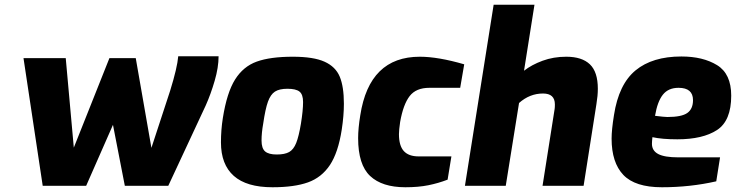

<svg xmlns="http://www.w3.org/2000/svg" viewBox="-20 -783 3101 809"><path d="M79 -538H257L291 -161L441 -538H552L618 -160L697 -401Q727 -498 731 -546H901Q901 -499 884.5 -442.5Q868 -386 847 -339L689 0H506L456 -257L343 0H160Z M911 -183Q911 -236 919 -286Q936 -393 970.5 -448Q1005 -503 1062 -523.5Q1119 -544 1214 -544Q1301 -544 1347.5 -523Q1394 -502 1411.5 -460Q1429 -418 1429 -346Q1429 -296 1420 -237Q1405 -140 1370 -87.5Q1335 -35 1277.5 -14.5Q1220 6 1128 6Q1019 6 965 -42Q911 -90 911 -183ZM1248 -262Q1257 -318 1257 -353Q1257 -385 1242 -397Q1227 -409 1191 -409Q1157 -409 1138.5 -397Q1120 -385 1109 -354.5Q1098 -324 1089 -262Q1082 -223 1082 -191Q1082 -158 1097 -145Q1112 -132 1146 -132Q1180 -132 1198.5 -142.5Q1217 -153 1228 -180.5Q1239 -208 1248 -262Z M1489 -201Q1489 -242 1498 -297Q1536 -544 1749 -544Q1826 -544 1936 -512L1919 -413H1789Q1733 -413 1706 -378Q1679 -343 1666 -269Q1661 -235 1661 -218Q1661 -169 1681.5 -146.5Q1702 -124 1744 -124H1882L1866 -26Q1827 -11 1785 -2.5Q1743 6 1688 6Q1590 6 1539.5 -41.5Q1489 -89 1489 -201Z M2060 -763H2232L2188 -485Q2220 -510 2266 -527Q2312 -544 2366 -544Q2432 -544 2465.5 -512Q2499 -480 2499 -409Q2499 -380 2493 -344L2439 0H2266L2317 -324Q2318 -330 2318 -343Q2318 -389 2268 -389Q2212 -389 2167 -349L2111 0H1939Z M2557 -199Q2557 -236 2567 -298Q2587 -428 2658 -486.5Q2729 -545 2851 -545Q2942 -545 3001.5 -508.5Q3061 -472 3061 -380Q3061 -274 3001 -235Q2941 -196 2834 -196Q2770 -196 2729 -205Q2727 -187 2727 -177Q2727 -148 2753.5 -134Q2780 -120 2838 -120H3014L2998 -19Q2888 6 2769 6Q2656 6 2606.5 -46Q2557 -98 2557 -199ZM2900 -361Q2900 -413 2839 -413Q2796 -413 2773 -384Q2750 -355 2740 -295Q2780 -290 2792 -290Q2852 -290 2876 -307Q2900 -324 2900 -361Z"/></svg>

Font: Exo ExtraBold
Style: Italic
Weight: 800
Italic angle: -9°
Designer: Natanael Gama
Foundry: Natanael Gama
Version: Version 1.500; ttfautohint (v1.6)